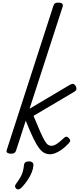

<svg xmlns="http://www.w3.org/2000/svg" viewBox="-20 -1150 604 1455"><path d="M62 15Q48 15 37 8.5Q26 2 31 -13L384 -1104Q389 -1120 396.5 -1125Q404 -1130 421 -1130Q445 -1130 452 -1121.5Q459 -1113 454 -1097L204 -326L509 -507Q524 -516 534.5 -514Q545 -512 553 -499Q560 -487 559.5 -476Q559 -465 542 -454L234 -272Q265 -197 285 -151.5Q305 -106 319 -83Q333 -60 344.5 -52.5Q356 -45 370 -45Q382 -45 395 -51Q408 -57 425.5 -70.5Q443 -84 465 -105Q476 -115 485 -114Q494 -113 501 -104Q510 -96 511.5 -87Q513 -78 504 -67Q472 -33 445 -14.5Q418 4 396.5 11.5Q375 19 360 19Q336 19 315.5 8.5Q295 -2 275 -29Q255 -56 231 -106Q207 -156 175 -235L101 -7Q97 4 88.5 9.5Q80 15 62 15ZM105 281Q95 273 94 264.5Q93 256 100 245Q119 220 132 198Q145 176 152 153Q159 130 162 100Q164 85 173.5 79Q183 73 198 73Q217 73 226 81.5Q235 90 233 105Q232 127 221 155Q210 183 191 212Q172 241 146 269Q136 279 125.5 283.5Q115 288 105 281Z"/></svg>

Font: Playwrite CU Light
Style: Regular
Weight: 300
Designer: Veronika Burian, José Scaglione
Foundry: TypeTogether
Version: Version 1.002